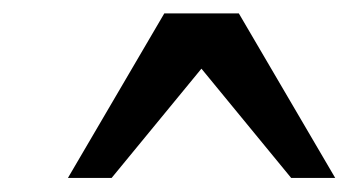

<svg xmlns="http://www.w3.org/2000/svg" viewBox="-20 -735 514 283"><path d="M474.1 -472.7H409.2L276.9 -633.8L144.5 -472.7H80.1L222.2 -715.3H332Z"/></svg>

Font: Meera Inimai
Style: Regular
Weight: 400
Version: 2.0.0+20160526